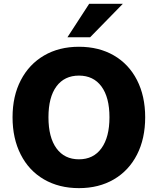

<svg xmlns="http://www.w3.org/2000/svg" viewBox="-20 -976 828 1008"><path d="M45.9 -360.4Q45.9 -471.7 89.4 -555.2Q132.8 -638.7 211.4 -684.6Q290 -730.5 394.5 -730.5Q499 -730.5 577.6 -685.1Q656.2 -639.6 699.2 -555.7Q742.2 -471.7 742.2 -360.4Q742.2 -248 699.2 -164.1Q656.2 -80.1 577.6 -34.2Q499 11.7 394.5 11.7Q290 11.7 210.9 -34.2Q131.8 -80.1 88.9 -164.6Q45.9 -249 45.9 -360.4ZM394.5 -139.6Q470.7 -139.6 512.7 -197.8Q554.7 -255.9 554.7 -360.4Q554.7 -464.8 512.7 -522Q470.7 -579.1 394.5 -579.1Q318.4 -579.1 276.4 -522.5Q234.4 -465.8 234.4 -360.4Q234.4 -254.9 276.4 -197.3Q318.4 -139.6 394.5 -139.6ZM448.2 -956.1H625L453.1 -780.3H334Z"/></svg>

Font: Min Sans Black
Style: Regular
Weight: 900
Designer: Jinseong-Kim, NotoSansCJK, Nunito
Foundry: Jinseong-Kim
Version: Version 1.000